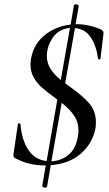

<svg xmlns="http://www.w3.org/2000/svg" viewBox="-20 -747 500 881"><path d="M174 105 190 12H186Q150 12 117 4.5Q84 -3 48 -22Q40 -27 42 -41L62 -176Q62 -181 67.5 -181Q73 -181 74 -176Q80 -105 110 -59.5Q140 -14 194 -8L243 -290Q242 -291 230 -300Q193 -327 171.5 -346Q150 -365 135 -391Q120 -417 120 -451Q120 -466 123 -481Q136 -547 186.5 -587Q237 -627 304 -634L319 -722Q320 -727 328 -727Q334 -727 338 -724.5Q342 -722 341 -718L327 -636H332Q387 -636 443 -612Q456 -605 455 -595L441 -478Q441 -474 435.5 -474Q430 -474 430 -478Q422 -537 396.5 -575.5Q371 -614 324 -618L279 -365L302 -348Q360 -307 390 -272Q420 -237 420 -186Q420 -168 418 -158Q405 -90 352 -43Q299 4 213 11L196 109Q195 114 186 114Q181 114 177 111.5Q173 109 174 105ZM295 -37Q328 -65 337 -119Q340 -134 340 -147Q340 -187 320 -216.5Q300 -246 263 -275L216 -7Q262 -9 295 -37ZM212 -431Q228 -405 259 -380L301 -619Q249 -614 222 -574Q195 -534 195 -490Q195 -457 212 -431Z"/></svg>

Font: CormorantInfant-MediumItalic
Style: Italic
Weight: 500
Italic angle: -10°
Designer: Christian Thalmann (Catharsis Fonts)
Foundry: Catharsis Fonts
Version: Version 3.303